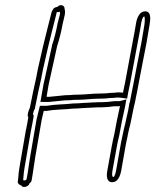

<svg xmlns="http://www.w3.org/2000/svg" viewBox="-20 -705 604 746"><path d="M80 -196 56 -57C53 -41 52 -28 51 -15L50 -5C46 5 53 13 62 15C67 27 92 21 95 7C100 4 102 0 103 -5L107 -29C110 -50 113 -71 117 -95L142 -240L150 -274H160C193 -280 228 -279 263 -283C275 -283 288 -284 301 -285L340 -287C353 -288 364 -288 375 -288C390 -288 409 -290 423 -292H435C439 -292 443 -292 447 -293L446 -292C437 -253 431 -221 424 -183C420 -167 417 -152 414 -136L397 -42C393 -21 394 3 416 3C438 3 447 -21 451 -42L469 -144C471 -157 475 -169 477 -183C479 -195 483 -208 486 -221C490 -238 493 -256 497 -275L502 -298C504 -305 506 -313 507 -321C511 -340 515 -359 518 -377C528 -431 539 -485 549 -537L561 -608C565 -631 568 -661 544 -661C523 -661 513 -638 509 -617L503 -582C491 -516 478 -451 466 -384C464 -372 460 -359 458 -345C450 -346 441 -346 433 -346L429 -345C423 -345 417 -344 408 -344C400 -343 391 -342 383 -342C371 -342 359 -341 346 -341C322 -339 295 -337 270 -337C257 -336 245 -335 233 -335C214 -333 192 -331 173 -329H161L168 -371C170 -384 174 -397 176 -408C186 -453 193 -484 202 -526C210 -550 219 -586 223 -610L232 -649C233 -657 233 -664 231 -670C232 -686 212 -690 203 -678C198 -678 194 -676 189 -673C184 -666 180 -659 179 -652C169 -611 157 -567 147 -524L134 -467C129 -447 125 -427 121 -405C112 -366 104 -326 96 -286C91 -276 84 -256 90 -249C87 -231 84 -214 80 -196ZM108 -261C109 -266 111 -275 114 -280L116 -283V-286C124 -326 132 -365 141 -404V-405C145 -426 149 -446 154 -466L167 -523C177 -566 189 -610 199 -651V-652C199 -654 200 -656 201 -658H210L212 -660C213 -656 214 -654 213 -650L203 -611V-610C199 -587 190 -551 182 -529V-528V-527C173 -485 166 -454 156 -408C154 -397 150 -385 148 -371L137 -309H170H171C190 -311 212 -313 231 -315C245 -315 257 -316 268 -317C294 -317 322 -319 344 -321C358 -321 369 -322 380 -322C389 -322 398 -323 405 -324C415 -324 421 -325 425 -325H427L431 -326C439 -326 446 -326 452 -325L474 -322L478 -345C480 -358 484 -371 486 -384C498 -451 511 -516 523 -582L529 -617C533 -639 539 -641 540 -641H541C542 -640 544 -626 541 -608L529 -537C519 -485 508 -431 498 -377C495 -360 491 -341 487 -322V-321C486 -313 484 -306 482 -301V-299L478 -276C473 -256 470 -238 466 -222C463 -209 459 -196 457 -183C455 -170 451 -158 449 -144L431 -42C427 -19 421 -17 420 -17C419 -17 413 -19 417 -42L434 -136C437 -151 440 -166 444 -182V-183C451 -221 457 -252 466 -291L471 -319L445 -312H439H426H424C411 -310 391 -308 378 -308C367 -308 355 -308 342 -307L304 -305C290 -304 277 -303 266 -303H265H264C232 -299 196 -300 162 -294H135L122 -241L97 -95C93 -71 90 -49 87 -29L83 -8L78 -4C76 -4 72 -4 70 -5L71 -17C72 -30 73 -42 76 -57L100 -196C104 -215 107 -231 110 -249L111 -257Z"/></svg>

Font: Scribbler
Style: ClrIta
Weight: 400
Designer: Mew Too
Foundry: Cannot Into Space Fonts
Version: Version 1.001